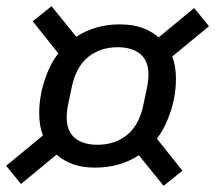

<svg xmlns="http://www.w3.org/2000/svg" viewBox="-27 -660 697 622"><path d="M282 -117Q240 -117 209.5 -128Q179 -139 156 -159L41 -64L-7 -123L112 -221Q100 -252 100 -293Q100 -324 106 -356Q112 -388 126.5 -424.5Q141 -461 162 -487L79 -591L140 -640L220 -541Q282 -581 361 -581Q403 -581 433.5 -570Q464 -559 487 -539L602 -634L650 -575L531 -477Q543 -445 543 -405Q543 -373 537 -342Q531 -310 516.5 -273.5Q502 -237 481 -211L564 -107L503 -58L423 -157Q361 -117 282 -117ZM289 -191Q344 -191 383.5 -222Q423 -253 437 -318L450 -380Q452 -390 453 -400Q454 -410 454 -418Q454 -463 427.5 -485Q401 -507 354 -507Q299 -507 259.5 -476Q220 -445 206 -380L193 -318Q191 -308 190 -298Q189 -288 189 -280Q189 -235 215.5 -213Q242 -191 289 -191Z"/></svg>

Font: IBM Plex Sans Text
Style: Italic
Weight: 450
Italic angle: -11°
Designer: Mike Abbink, Paul van der Laan, Pieter van Rosmalen
Foundry: Bold Monday
Version: Version 3.005